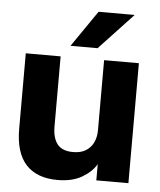

<svg xmlns="http://www.w3.org/2000/svg" viewBox="-53 -786 702 845"><g transform="rotate(5 297.5 -363.5)"><path d="M232.3 13.2Q140.7 13.2 92.8 -38.9Q45 -91 45 -197.2V-530H199V-220.7Q199 -169.2 220.5 -142.2Q242 -115.2 289.8 -115.2Q324.5 -115.2 346.7 -129.2Q369 -143.2 380 -166.9Q391 -190.7 391 -220.7V-530H544.7V0H403V-71.7Q382.5 -36.5 339.7 -11.7Q297 13.2 232.3 13.2ZM238.2 -580 348.2 -740H507.8L357.8 -580Z"/></g></svg>

Font: Golos Text
Style: Regular
Weight: 400
Designer: A.Korolkova, Vitaly Kuzmin
Foundry: ParaType Ltd
Version: Version 2.004